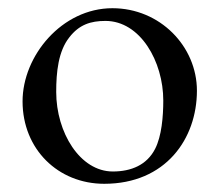

<svg xmlns="http://www.w3.org/2000/svg" viewBox="-20 -434 535 468"><path d="M234 14C384 14 460 -96 460 -213C460 -321 370 -414 254 -414C131 -414 35 -298 35 -187C35 -70 122 14 234 14ZM255 -16C175 -16 117 -111 117 -210C117 -258 122 -309 149 -343C173 -374 201 -383 237 -383C322 -383 378 -284 378 -189C378 -150 374 -102 358 -71C338 -32 300 -16 255 -16Z"/></svg>

Font: Garamond-Math
Style: Regular
Weight: 400
Version: Version 2019-08-16